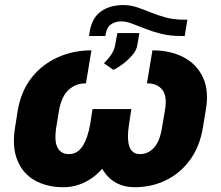

<svg xmlns="http://www.w3.org/2000/svg" viewBox="-20 -741 888 770"><path d="M569.3 -406.7 591.3 -539.1Q663.6 -539.1 716.6 -511.2Q769.5 -483.4 794.2 -430.2Q818.8 -377 805.2 -298.8L793.9 -230.5Q781.2 -152.8 741.7 -99.1Q702.1 -45.4 644.8 -17.8Q587.4 9.8 520 9.8Q438.5 9.8 395.3 -54.9Q352.1 -119.6 373 -243.7L382.8 -303.7H506.8L497.6 -243.7Q488.3 -186 498.5 -154.3Q508.8 -122.6 542 -123Q572.8 -122.6 596.9 -147.9Q621.1 -173.3 629.9 -230.5L641.6 -298.8Q651.4 -355.5 630.6 -381.3Q609.9 -407.2 569.3 -406.7ZM346.7 -539.1 324.7 -406.7Q284.7 -407.2 255.9 -381.3Q227.1 -355.5 216.8 -298.8L205.6 -230.5Q196.8 -173.8 211.2 -148.2Q225.6 -122.6 256.3 -123Q289.6 -122.6 310.5 -153.8Q331.5 -185.1 341.8 -243.7L351.1 -303.7H477.1L467.8 -243.7Q454.1 -161.1 419.4 -104.7Q384.8 -48.3 336.9 -19.3Q289.1 9.8 234.4 9.8Q167.5 9.8 119.1 -17.8Q70.8 -45.4 49.3 -99.1Q27.8 -152.8 40.5 -230.5L51.3 -298.8Q64.9 -376.5 106.9 -429.7Q148.9 -482.9 211.4 -511Q273.9 -539.1 346.7 -539.1ZM434.6 -460.9 397 -487.3Q417.5 -507.8 428.7 -526.1Q439.9 -544.4 441.9 -561.5L450.7 -608.4H539.1L530.3 -558.6Q527.8 -540.5 511.7 -521.2Q495.6 -502 474.4 -485.6Q453.1 -469.2 434.6 -460.9ZM716.3 -662.1H731.4L720.7 -596.7H703.6Q661.1 -596.7 626.2 -605.5Q591.3 -614.3 562.5 -625.7Q533.7 -637.2 509.8 -646.2Q485.8 -655.3 464.8 -655.3Q442.4 -654.8 425.3 -643.3Q408.2 -631.8 404.3 -605.5L402.3 -596.7H336.9L339.8 -614.3Q349.1 -669.4 384.3 -694.8Q419.4 -720.2 473.6 -720.7Q502.9 -720.7 529.8 -711.7Q556.6 -702.6 584.7 -691.2Q612.8 -679.7 644.8 -670.9Q676.8 -662.1 716.3 -662.1Z"/></svg>

Font: Inter Tight ExtraBold
Style: Italic
Weight: 800
Italic angle: -9.39999°
Designer: Rasmus Andersson
Foundry: rsms
Version: Version 3.004